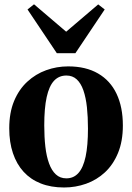

<svg xmlns="http://www.w3.org/2000/svg" viewBox="-20 -840 600 872"><path d="M22 -257Q22 -328.5 44 -381.2Q66 -434 104 -469Q142 -504 189.8 -521.2Q237.5 -538.5 289.5 -538.5Q370 -538.5 425.5 -506.2Q481 -474 509.5 -413.8Q538 -353.5 538 -270Q538 -198.5 516 -145.2Q494 -92 456.5 -57.2Q419 -22.5 371 -5.5Q323 11.5 271 11.5Q211.5 11.5 165.2 -6.8Q119 -25 87.2 -59.8Q55.5 -94.5 38.8 -144.2Q22 -194 22 -257ZM281.5 -30Q314.5 -30 336.2 -54.2Q358 -78.5 368.8 -128.5Q379.5 -178.5 379.5 -256Q379.5 -309 374.8 -353Q370 -397 358.8 -429.5Q347.5 -462 328.5 -479.5Q309.5 -497 281.5 -497Q247.5 -497 225.2 -473Q203 -449 192 -399Q181 -349 181 -270.5Q181 -217.5 186 -173.8Q191 -130 202.8 -97.8Q214.5 -65.5 233.8 -47.8Q253 -30 281.5 -30ZM238 -598.5 105 -797 134.5 -820.5 280.5 -696 426 -820 455.5 -797 322.5 -598.5Z"/></svg>

Font: Merriweather 96pt
Style: Bold
Weight: 700
Version: Version 2.100